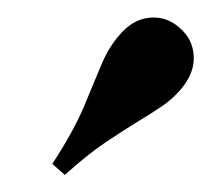

<svg xmlns="http://www.w3.org/2000/svg" viewBox="-20 -688 257 224"><path d="M55.6 -483.9 41.1 -496.8Q66.1 -535.5 77.8 -563.3Q89.5 -591.1 97.6 -610.9Q105.6 -630.6 117.7 -645.2Q133.9 -665.3 154 -667.3Q174.2 -669.4 189.5 -655.6Q204.8 -642.7 206 -623Q207.3 -603.2 191.1 -583.9Q181.5 -572.6 169 -564.1Q156.5 -555.6 139.9 -545.6Q123.4 -535.5 102.4 -521.4Q81.5 -507.3 55.6 -483.9Z"/></svg>

Font: Playfair SemiBold
Style: Regular
Weight: 600
Designer: Claus Eggers Sørensen
Foundry: Claus Eggers Sørensen
Version: Version 2.001;gftools[0.9.30]